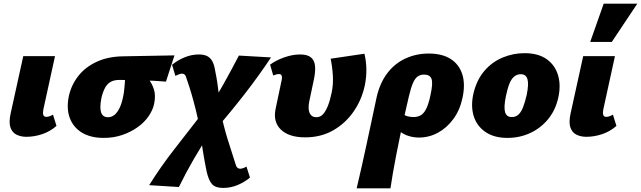

<svg xmlns="http://www.w3.org/2000/svg" viewBox="-20 -731 3472 1040"><path d="M123 10Q93 10 69.5 -1.5Q46 -13 36.5 -41Q27 -69 38 -118L106 -427H278L215 -139Q211 -120 214.5 -109Q218 -98 231 -98Q238 -98 246.5 -100.5Q255 -103 267 -110L286 -49Q252 -19 209 -4.5Q166 10 123 10Z M542 16Q471 16 424 -12.5Q377 -41 358 -92Q339 -143 353 -211Q366 -270 403.5 -318.5Q441 -367 503 -396Q565 -425 649 -426L925 -431L879 -289Q814 -294 750 -296Q686 -298 626 -298Q597 -298 578.5 -287Q560 -276 548.5 -254.5Q537 -233 529 -199Q519 -146 528 -121Q537 -96 565 -96Q585 -96 600.5 -109Q616 -122 628 -147Q640 -172 647 -208Q650 -220 652 -237.5Q654 -255 655.5 -272.5Q657 -290 657.5 -305Q658 -320 656 -327L730 -358Q759 -333 781.5 -306Q804 -279 814 -246Q824 -213 815 -169Q808 -135 785 -101.5Q762 -68 725.5 -42Q689 -16 642.5 0Q596 16 542 16Z M1189 287Q1147 287 1128.5 266.5Q1110 246 1099 197Q1089 148 1079.5 90.5Q1070 33 1062 -38Q1051 -94 1040 -138Q1029 -182 1017.5 -221.5Q1006 -261 991 -304Q987 -320 981 -326Q975 -332 965 -332Q959 -332 949.5 -328.5Q940 -325 930 -320L912 -380Q942 -405 980 -420.5Q1018 -436 1057 -436Q1085 -436 1102.5 -427Q1120 -418 1130.5 -398.5Q1141 -379 1146 -345Q1153 -311 1157 -284Q1161 -257 1164 -231Q1167 -205 1170 -178Q1173 -151 1177 -118Q1192 -45 1212 20Q1232 85 1255 155Q1259 171 1265.5 177Q1272 183 1281 183Q1287 183 1296.5 180Q1306 177 1315 171L1334 231Q1304 256 1266.5 271.5Q1229 287 1189 287ZM949 282 788 272Q851 171 925 76.5Q999 -18 1077 -119L1126 -25Q1075 53 1031 128.5Q987 204 949 282ZM1146 -28 1096 -124Q1148 -199 1191.5 -277Q1235 -355 1274 -430L1448 -420Q1383 -322 1307 -224Q1231 -126 1146 -28Z M1633 13Q1545 13 1501.5 -29Q1458 -71 1473 -142L1506 -299Q1508 -309 1507 -316Q1506 -323 1502.5 -326.5Q1499 -330 1491 -330Q1485 -330 1477 -328Q1469 -326 1460 -322L1443 -381Q1476 -405 1520.5 -420.5Q1565 -436 1605 -436Q1646 -436 1665 -419.5Q1684 -403 1686.5 -373.5Q1689 -344 1681 -304L1655 -181Q1647 -140 1657.5 -118Q1668 -96 1694 -96Q1714 -96 1728.5 -111Q1743 -126 1755 -155Q1767 -184 1776 -227Q1786 -273 1783 -321.5Q1780 -370 1771 -413L1954 -440Q1964 -399 1964.5 -355.5Q1965 -312 1956 -268Q1939 -189 1894.5 -125.5Q1850 -62 1784 -24.5Q1718 13 1633 13Z M1912 289Q1927 225 1940 167.5Q1953 110 1965 53.5Q1977 -3 1990.5 -65.5Q2004 -128 2020 -204Q2038 -283 2079 -336Q2120 -389 2178 -415Q2236 -441 2302 -441Q2376 -441 2422 -411Q2468 -381 2484.5 -327Q2501 -273 2485 -200Q2471 -134 2435.5 -86Q2400 -38 2352 -12Q2304 14 2250 14Q2221 14 2195 6Q2169 -2 2150.5 -16Q2132 -30 2127 -48L2160 -117Q2172 -105 2188 -101Q2204 -97 2219 -97Q2245 -97 2262 -108.5Q2279 -120 2291 -146.5Q2303 -173 2312 -217Q2326 -280 2317.5 -303.5Q2309 -327 2277 -327Q2258 -327 2243.5 -317.5Q2229 -308 2217.5 -282.5Q2206 -257 2195 -210Q2183 -160 2171 -105.5Q2159 -51 2147.5 3.5Q2136 58 2126 110Q2116 162 2108 207.5Q2100 253 2095 289Z M2729 16Q2656 16 2609 -16.5Q2562 -49 2545.5 -103.5Q2529 -158 2545 -227Q2563 -300 2604.5 -348Q2646 -396 2703 -419.5Q2760 -443 2821 -443Q2895 -443 2940.5 -411Q2986 -379 3002.5 -324.5Q3019 -270 3004 -202Q2989 -134 2948.5 -85Q2908 -36 2851 -10Q2794 16 2729 16ZM2752 -97Q2774 -97 2788.5 -110.5Q2803 -124 2813.5 -151Q2824 -178 2833 -217Q2845 -276 2837 -302.5Q2829 -329 2801 -329Q2781 -329 2765.5 -316.5Q2750 -304 2739.5 -278Q2729 -252 2720 -209Q2708 -149 2716 -123Q2724 -97 2752 -97Z M3156 10Q3126 10 3102.5 -1.5Q3079 -13 3069.5 -41Q3060 -69 3071 -118L3139 -427H3311L3248 -139Q3244 -120 3247.5 -109Q3251 -98 3264 -98Q3271 -98 3279.5 -100.5Q3288 -103 3300 -110L3319 -49Q3285 -19 3242 -4.5Q3199 10 3156 10ZM3177 -504 3250 -711H3432L3294 -504Z"/></svg>

Font: Ysabeau Infant Black
Style: Italic
Weight: 900
Italic angle: -12°
Designer: Christian Thalmann (Catharsis Fonts)
Version: Version 2.001;gftools[0.9.30]; featfreeze: ss01,ss02,lnum